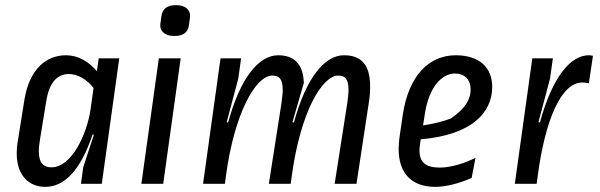

<svg xmlns="http://www.w3.org/2000/svg" viewBox="-20 -715 2333 747"><path d="M49 -164C46 -148 45 -132 45 -118C45 -33 92 12 156 12C228 12 292 -48 340 -191L343 -192L345 -190L304 -65L295 0H376L444 -488H364L357 -438C325 -476 283 -500 237 -500C158 -500 94 -444 75 -327ZM180 -64C150 -64 131 -80 131 -127C131 -140 133 -156 136 -175L160 -322C172 -396 204 -427 248 -427C282 -427 318 -406 344 -373L332 -287C318 -195 260 -64 180 -64Z M615 0 683 -488H598L530 0ZM719 -646C723 -676 702 -695 666 -695C631 -695 612 -682 608 -652L604 -623C600 -594 622 -575 657 -575C693 -575 711 -588 715 -617Z M855 0 859 -30C891 -270 973 -421 1040 -421C1065 -421 1080 -409 1080 -366C1080 -352 1078 -335 1075 -313L1026 0H1111L1115 -29C1149 -281 1234 -421 1296 -421C1321 -421 1336 -409 1336 -366C1336 -352 1334 -335 1331 -313L1282 0H1367L1415 -316C1419 -340 1420 -360 1420 -379C1420 -466 1383 -500 1318 -500C1243 -500 1171 -412 1124 -240L1121 -238L1118 -240L1162 -392C1160 -467 1123 -500 1062 -500C987 -500 915 -412 868 -240L865 -238L862 -240L907 -409L918 -488H838L770 0Z M1895 -375C1896 -452 1845 -500 1753 -500C1651 -500 1570 -423 1547 -268L1534 -179C1532 -163 1531 -149 1531 -135C1531 -43 1579 12 1674 12C1714 12 1770 -2 1815 -23L1830 -101C1785 -78 1731 -63 1692 -63C1639 -63 1612 -81 1612 -130C1612 -139 1613 -148 1615 -159L1617 -173C1816 -190 1894 -277 1895 -375ZM1633 -272C1649 -378 1700 -429 1750 -429C1786 -429 1811 -407 1811 -367C1811 -326 1788 -291 1734 -254C1706 -243 1670 -234 1626 -227Z M2068 0 2072 -30C2101 -250 2164 -394 2245 -394C2256 -394 2263 -393 2271 -391L2287 -498C2283 -499 2275 -500 2271 -500C2198 -500 2128 -412 2081 -240L2078 -238L2075 -240L2120 -409L2131 -488H2051L1983 0Z"/></svg>

Font: Ropa Sans
Style: Italic
Weight: 400
Designer: Botio Nikoltchev
Foundry: Botjo Nikoltchev
Version: Version 1.002